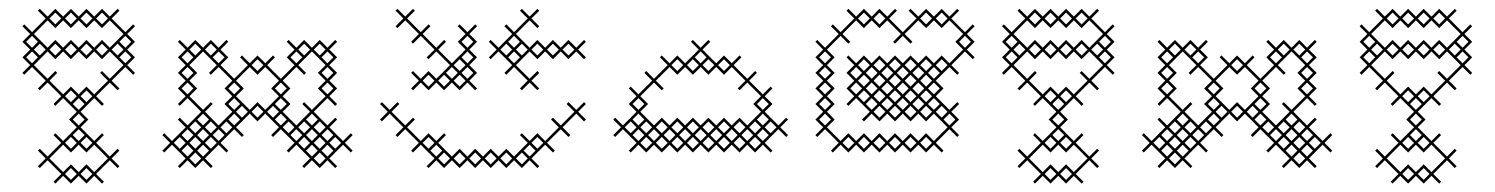

<svg xmlns="http://www.w3.org/2000/svg" viewBox="-20 -346 3433 441"><path d="M142.9 75.7 160.7 57.9 178.6 75.7 196.4 57.9 214.3 75.7 218.6 71.4 200.7 53.6 232.1 22.1 250 40 254.3 35.7 236.4 17.9 254.3 0 250 -4.3 232.1 13.6 200.7 -17.9 218.6 -35.7 214.3 -40 196.4 -22.1 165 -53.6 182.9 -71.4 165 -89.3 196.4 -120.7 214.3 -102.9 218.6 -107.1 200.7 -125 232.1 -156.4 250 -138.6 254.3 -142.9 236.4 -160.7 267.9 -192.1 285.7 -174.3 290 -178.6 272.1 -196.4 290 -214.3 272.1 -232.1 290 -250 272.1 -267.9 290 -285.7 285.7 -290 267.9 -272.1 236.4 -303.6 254.3 -321.4 250 -325.7 232.1 -307.9 214.3 -325.7 196.4 -307.9 178.6 -325.7 160.7 -307.9 142.9 -325.7 125 -307.9 107.1 -325.7 89.3 -307.9 71.4 -325.7 67.1 -321.4 85 -303.6 53.6 -272.1 35.7 -290 31.4 -285.7 49.3 -267.9 31.4 -250 49.3 -232.1 31.4 -214.3 49.3 -196.4 31.4 -178.6 35.7 -174.3 53.6 -192.1 85 -160.7 67.1 -142.9 71.4 -138.6 89.3 -156.4 120.7 -125 102.9 -107.1 107.1 -102.9 125 -120.7 156.4 -89.3 138.6 -71.4 156.4 -53.6 125 -22.1 107.1 -40 102.9 -35.7 120.7 -17.9 89.3 13.6 71.4 -4.3 67.1 0 85 17.9 67.1 35.7 71.4 40 89.3 22.1 120.7 53.6 102.9 71.4 107.1 75.7 125 57.9ZM125 49.3 93.6 17.9 125 -13.6 142.9 4.3 160.7 -13.6 178.6 4.3 196.4 -13.6 227.9 17.9 196.4 49.3 178.6 31.4 160.7 49.3 142.9 31.4ZM142.9 -31.4 156.4 -17.9 142.9 -4.3 129.3 -17.9ZM147.1 -107.1 160.7 -120.7 174.3 -107.1 160.7 -93.6ZM125 -129.3 93.6 -160.7 111.4 -178.6 107.1 -182.9 89.3 -165 57.9 -196.4 89.3 -227.9 107.1 -210 125 -227.9 142.9 -210 160.7 -227.9 178.6 -210 196.4 -227.9 214.3 -210 232.1 -227.9 263.6 -196.4 232.1 -165 214.3 -182.9 210 -178.6 227.9 -160.7 196.4 -129.3 178.6 -147.1 160.7 -129.3 142.9 -147.1ZM89.3 -236.4 57.9 -267.9 89.3 -299.3 107.1 -281.4 125 -299.3 142.9 -281.4 160.7 -299.3 178.6 -281.4 196.4 -299.3 214.3 -281.4 232.1 -299.3 263.6 -267.9 232.1 -236.4 214.3 -254.3 196.4 -236.4 178.6 -254.3 160.7 -236.4 142.9 -254.3 125 -236.4 107.1 -254.3ZM250 -245.7 263.6 -232.1 250 -218.6 236.4 -232.1ZM254.3 -214.3 267.9 -227.9 281.4 -214.3 267.9 -200.7ZM40 -214.3 53.6 -227.9 67.1 -214.3 53.6 -200.7ZM40 -250 53.6 -263.6 67.1 -250 53.6 -236.4ZM57.9 -232.1 71.4 -245.7 85 -232.1 71.4 -218.6ZM93.6 -232.1 107.1 -245.7 120.7 -232.1 107.1 -218.6ZM93.6 -303.6 107.1 -317.1 120.7 -303.6 107.1 -290ZM129.3 53.6 142.9 40 156.4 53.6 142.9 67.1ZM129.3 -125 142.9 -138.6 156.4 -125 142.9 -111.4ZM129.3 -232.1 142.9 -245.7 156.4 -232.1 142.9 -218.6ZM129.3 -303.6 142.9 -317.1 156.4 -303.6 142.9 -290ZM147.1 -35.7 160.7 -49.3 174.3 -35.7 160.7 -22.1ZM147.1 -71.4 160.7 -85 174.3 -71.4 160.7 -57.9ZM165 53.6 178.6 40 192.1 53.6 178.6 67.1ZM165 -17.9 178.6 -31.4 192.1 -17.9 178.6 -4.3ZM165 -125 178.6 -138.6 192.1 -125 178.6 -111.4ZM165 -232.1 178.6 -245.7 192.1 -232.1 178.6 -218.6ZM165 -303.6 178.6 -317.1 192.1 -303.6 178.6 -290ZM200.7 -232.1 214.3 -245.7 227.9 -232.1 214.3 -218.6ZM200.7 -303.6 214.3 -317.1 227.9 -303.6 214.3 -290ZM254.3 -250 267.9 -263.6 281.4 -250 267.9 -236.4Z M571.4 -174.3 589.3 -192.1 620.7 -160.7 602.9 -142.9 620.7 -125 589.3 -93.6 571.4 -111.4 553.6 -93.6 522.1 -125 540 -142.9 522.1 -160.7 553.6 -192.1ZM625 -165 593.6 -196.4 611.4 -214.3 607.1 -218.6 589.3 -200.7 571.4 -218.6 553.6 -200.7 535.7 -218.6 531.4 -214.3 549.3 -196.4 517.9 -165 486.4 -196.4 504.3 -214.3 486.4 -232.1 504.3 -250 500 -254.3 482.1 -236.4 464.3 -254.3 446.4 -236.4 428.6 -254.3 410.7 -236.4 392.9 -254.3 388.6 -250 406.4 -232.1 388.6 -214.3 406.4 -196.4 388.6 -178.6 406.4 -160.7 388.6 -142.9 406.4 -125 388.6 -107.1 392.9 -102.9 410.7 -120.7 442.1 -89.3 410.7 -57.9 392.9 -75.7 388.6 -71.4 406.4 -53.6 375 -22.1 357.1 -40 352.9 -35.7 370.7 -17.9 352.9 0 357.1 4.3 375 -13.6 406.4 17.9 388.6 35.7 392.9 40 410.7 22.1 428.6 40 446.4 22.1 464.3 40 468.6 35.7 450.7 17.9 482.1 -13.6 500 4.3 504.3 0 486.4 -17.9 517.9 -49.3 535.7 -31.4 540 -35.7 522.1 -53.6 553.6 -85 571.4 -67.1 589.3 -85 620.7 -53.6 602.9 -35.7 607.1 -31.4 625 -49.3 656.4 -17.9 638.6 0 642.9 4.3 660.7 -13.6 692.1 17.9 674.3 35.7 678.6 40 696.4 22.1 714.3 40 732.1 22.1 750 40 754.3 35.7 736.4 17.9 767.9 -13.6 785.7 4.3 790 0 772.1 -17.9 790 -35.7 785.7 -40 767.9 -22.1 736.4 -53.6 754.3 -71.4 750 -75.7 732.1 -57.9 700.7 -89.3 732.1 -120.7 750 -102.9 754.3 -107.1 736.4 -125 754.3 -142.9 736.4 -160.7 754.3 -178.6 736.4 -196.4 754.3 -214.3 736.4 -232.1 754.3 -250 750 -254.3 732.1 -236.4 714.3 -254.3 696.4 -236.4 678.6 -254.3 660.7 -236.4 642.9 -254.3 638.6 -250 656.4 -232.1 638.6 -214.3 656.4 -196.4ZM495.7 -142.9 513.6 -125 495.7 -107.1 513.6 -89.3 482.1 -57.9 450.7 -89.3 468.6 -107.1 464.3 -111.4 446.4 -93.6 415 -125 432.9 -142.9 415 -160.7 432.9 -178.6 415 -196.4 446.4 -227.9 477.9 -196.4 460 -178.6 464.3 -174.3 482.1 -192.1 513.6 -160.7ZM647.1 -142.9 629.3 -160.7 660.7 -192.1 678.6 -174.3 682.9 -178.6 665 -196.4 696.4 -227.9 727.9 -196.4 710 -178.6 727.9 -160.7 710 -142.9 727.9 -125 696.4 -93.6 678.6 -111.4 674.3 -107.1 692.1 -89.3 660.7 -57.9 629.3 -89.3 647.1 -107.1 629.3 -125ZM718.6 -214.3 732.1 -227.9 745.7 -214.3 732.1 -200.7ZM678.6 -67.1 692.1 -53.6 678.6 -40 665 -53.6ZM714.3 -31.4 727.9 -17.9 714.3 -4.3 700.7 -17.9ZM682.9 0 696.4 -13.6 710 0 696.4 13.6ZM647.1 -35.7 660.7 -49.3 674.3 -35.7 660.7 -22.1ZM468.6 -214.3 482.1 -227.9 495.7 -214.3 482.1 -200.7ZM428.6 -67.1 442.1 -53.6 428.6 -40 415 -53.6ZM397.1 0 410.7 -13.6 424.3 0 410.7 13.6ZM432.9 -35.7 446.4 -49.3 460 -35.7 446.4 -22.1ZM392.9 -31.4 406.4 -17.9 392.9 -4.3 379.3 -17.9ZM611.4 -71.4 625 -85 638.6 -71.4 625 -57.9ZM607.1 -102.9 620.7 -89.3 607.1 -75.7 593.6 -89.3ZM468.6 -35.7 482.1 -49.3 495.7 -35.7 482.1 -22.1ZM428.6 -31.4 442.1 -17.9 428.6 -4.3 415 -17.9ZM432.9 0 446.4 -13.6 460 0 446.4 13.6ZM428.6 4.3 442.1 17.9 428.6 31.4 415 17.9ZM464.3 -31.4 477.9 -17.9 464.3 -4.3 450.7 -17.9ZM500 -67.1 513.6 -53.6 500 -40 486.4 -53.6ZM682.9 -35.7 696.4 -49.3 710 -35.7 696.4 -22.1ZM718.6 -35.7 732.1 -49.3 745.7 -35.7 732.1 -22.1ZM678.6 -31.4 692.1 -17.9 678.6 -4.3 665 -17.9ZM718.6 0 732.1 -13.6 745.7 0 732.1 13.6ZM714.3 4.3 727.9 17.9 714.3 31.4 700.7 17.9ZM397.1 -35.7 410.7 -49.3 424.3 -35.7 410.7 -22.1ZM397.1 -142.9 410.7 -156.4 424.3 -142.9 410.7 -129.3ZM397.1 -178.6 410.7 -192.1 424.3 -178.6 410.7 -165ZM397.1 -214.3 410.7 -227.9 424.3 -214.3 410.7 -200.7ZM415 -232.1 428.6 -245.7 442.1 -232.1 428.6 -218.6ZM432.9 -71.4 446.4 -85 460 -71.4 446.4 -57.9ZM450.7 -53.6 464.3 -67.1 477.9 -53.6 464.3 -40ZM450.7 -232.1 464.3 -245.7 477.9 -232.1 464.3 -218.6ZM504.3 -71.4 517.9 -85 531.4 -71.4 517.9 -57.9ZM504.3 -107.1 517.9 -120.7 531.4 -107.1 517.9 -93.6ZM504.3 -142.9 517.9 -156.4 531.4 -142.9 517.9 -129.3ZM522.1 -89.3 535.7 -102.9 549.3 -89.3 535.7 -75.7ZM557.9 -89.3 571.4 -102.9 585 -89.3 571.4 -75.7ZM557.9 -196.4 571.4 -210 585 -196.4 571.4 -182.9ZM611.4 -107.1 625 -120.7 638.6 -107.1 625 -93.6ZM611.4 -142.9 625 -156.4 638.6 -142.9 625 -129.3ZM629.3 -53.6 642.9 -67.1 656.4 -53.6 642.9 -40ZM647.1 -214.3 660.7 -227.9 674.3 -214.3 660.7 -200.7ZM665 -232.1 678.6 -245.7 692.1 -232.1 678.6 -218.6ZM682.9 -71.4 696.4 -85 710 -71.4 696.4 -57.9ZM700.7 -53.6 714.3 -67.1 727.9 -53.6 714.3 -40ZM700.7 -232.1 714.3 -245.7 727.9 -232.1 714.3 -218.6ZM718.6 -142.9 732.1 -156.4 745.7 -142.9 732.1 -129.3ZM718.6 -178.6 732.1 -192.1 745.7 -178.6 732.1 -165ZM736.4 -17.9 750 -31.4 763.6 -17.9 750 -4.3Z M946.4 -272.1 915 -303.6 932.9 -321.4 928.6 -325.7 910.7 -307.9 892.9 -325.7 888.6 -321.4 906.4 -303.6 888.6 -285.7 892.9 -281.4 910.7 -299.3 942.1 -267.9 924.3 -250 928.6 -245.7 946.4 -263.6 977.9 -232.1 960 -214.3 964.3 -210 982.1 -227.9 1013.6 -196.4 982.1 -165 964.3 -182.9 946.4 -165 928.6 -182.9 924.3 -178.6 942.1 -160.7 924.3 -142.9 928.6 -138.6 946.4 -156.4 964.3 -138.6 982.1 -156.4 1000 -138.6 1017.9 -156.4 1035.7 -138.6 1053.6 -156.4 1071.4 -138.6 1075.7 -142.9 1057.9 -160.7 1075.7 -178.6 1057.9 -196.4 1075.7 -214.3 1057.9 -232.1 1075.7 -250 1057.9 -267.9 1075.7 -285.7 1071.4 -290 1053.6 -272.1 1035.7 -290 1031.4 -285.7 1049.3 -267.9 1031.4 -250 1049.3 -232.1 1017.9 -200.7 986.4 -232.1 1004.3 -250 1000 -254.3 982.1 -236.4 950.7 -267.9 968.6 -285.7 964.3 -290ZM1040 -178.6 1053.6 -192.1 1067.1 -178.6 1053.6 -165ZM1000 -174.3 1013.6 -160.7 1000 -147.1 986.4 -160.7ZM1035.7 -174.3 1049.3 -160.7 1035.7 -147.1 1022.1 -160.7ZM1035.7 -210 1049.3 -196.4 1035.7 -182.9 1022.1 -196.4ZM1147.1 -214.3 1160.7 -227.9 1174.3 -214.3 1160.7 -200.7ZM1107.1 -210 1125 -227.9 1156.4 -196.4 1138.6 -178.6 1142.9 -174.3 1160.7 -192.1 1192.1 -160.7 1174.3 -142.9 1178.6 -138.6 1196.4 -156.4 1214.3 -138.6 1218.6 -142.9 1200.7 -160.7 1218.6 -178.6 1214.3 -182.9 1196.4 -165 1165 -196.4 1196.4 -227.9 1214.3 -210 1232.1 -227.9 1250 -210 1267.9 -227.9 1285.7 -210 1303.6 -227.9 1321.4 -210 1325.7 -214.3 1307.9 -232.1 1325.7 -250 1321.4 -254.3 1303.6 -236.4 1285.7 -254.3 1267.9 -236.4 1250 -254.3 1232.1 -236.4 1214.3 -254.3 1196.4 -236.4 1165 -267.9 1196.4 -299.3 1214.3 -281.4 1218.6 -285.7 1200.7 -303.6 1218.6 -321.4 1214.3 -325.7 1196.4 -307.9 1178.6 -325.7 1174.3 -321.4 1192.1 -303.6 1160.7 -272.1 1142.9 -290 1138.6 -285.7 1156.4 -267.9 1125 -236.4 1107.1 -254.3 1102.9 -250 1120.7 -232.1 1102.9 -214.3ZM1142.9 -245.7 1156.4 -232.1 1142.9 -218.6 1129.3 -232.1ZM910.7 -57.9 879.3 -89.3 897.1 -107.1 892.9 -111.4 875 -93.6 857.1 -111.4 852.9 -107.1 870.7 -89.3 852.9 -71.4 857.1 -67.1 875 -85 906.4 -53.6 888.6 -35.7 892.9 -31.4 910.7 -49.3 942.1 -17.9 924.3 0 928.6 4.3 946.4 -13.6 977.9 17.9 960 35.7 964.3 40 982.1 22.1 1000 40 1017.9 22.1 1035.7 40 1053.6 22.1 1071.4 40 1089.3 22.1 1107.1 40 1125 22.1 1142.9 40 1160.7 22.1 1178.6 40 1196.4 22.1 1214.3 40 1218.6 35.7 1200.7 17.9 1232.1 -13.6 1250 4.3 1254.3 0 1236.4 -17.9 1267.9 -49.3 1285.7 -31.4 1290 -35.7 1272.1 -53.6 1303.6 -85 1321.4 -67.1 1325.7 -71.4 1307.9 -89.3 1325.7 -107.1 1321.4 -111.4 1303.6 -93.6 1285.7 -111.4 1281.4 -107.1 1299.3 -89.3 1267.9 -57.9 1250 -75.7 1245.7 -71.4 1263.6 -53.6 1232.1 -22.1 1214.3 -40 1196.4 -22.1 1178.6 -40 1174.3 -35.7 1192.1 -17.9 1160.7 13.6 1142.9 -4.3 1125 13.6 1107.1 -4.3 1089.3 13.6 1071.4 -4.3 1053.6 13.6 1035.7 -4.3 1017.9 13.6 986.4 -17.9 1004.3 -35.7 1000 -40 982.1 -22.1 964.3 -40 946.4 -22.1 915 -53.6 932.9 -71.4 928.6 -75.7ZM968.6 0 982.1 -13.6 995.7 0 982.1 13.6ZM1178.6 4.3 1192.1 17.9 1178.6 31.4 1165 17.9ZM950.7 -17.9 964.3 -31.4 977.9 -17.9 964.3 -4.3ZM950.7 -160.7 964.3 -174.3 977.9 -160.7 964.3 -147.1ZM986.4 17.9 1000 4.3 1013.6 17.9 1000 31.4ZM1004.3 -178.6 1017.9 -192.1 1031.4 -178.6 1017.9 -165ZM1022.1 17.9 1035.7 4.3 1049.3 17.9 1035.7 31.4ZM1040 -214.3 1053.6 -227.9 1067.1 -214.3 1053.6 -200.7ZM1040 -250 1053.6 -263.6 1067.1 -250 1053.6 -236.4ZM1057.9 17.9 1071.4 4.3 1085 17.9 1071.4 31.4ZM1093.6 17.9 1107.1 4.3 1120.7 17.9 1107.1 31.4ZM1129.3 17.9 1142.9 4.3 1156.4 17.9 1142.9 31.4ZM1147.1 -250 1160.7 -263.6 1174.3 -250 1160.7 -236.4ZM1165 -232.1 1178.6 -245.7 1192.1 -232.1 1178.6 -218.6ZM1182.9 0 1196.4 -13.6 1210 0 1196.4 13.6ZM1200.7 -17.9 1214.3 -31.4 1227.9 -17.9 1214.3 -4.3ZM1200.7 -232.1 1214.3 -245.7 1227.9 -232.1 1214.3 -218.6ZM1236.4 -232.1 1250 -245.7 1263.6 -232.1 1250 -218.6ZM1272.1 -232.1 1285.7 -245.7 1299.3 -232.1 1285.7 -218.6Z M1500 4.3 1517.9 -13.6 1535.7 4.3 1553.6 -13.6 1571.4 4.3 1589.3 -13.6 1607.1 4.3 1625 -13.6 1642.9 4.3 1660.7 -13.6 1678.6 4.3 1696.4 -13.6 1714.3 4.3 1732.1 -13.6 1750 4.3 1754.3 0 1736.4 -17.9 1767.9 -49.3 1785.7 -31.4 1790 -35.7 1772.1 -53.6 1790 -71.4 1785.7 -75.7 1767.9 -57.9 1736.4 -89.3 1754.3 -107.1 1736.4 -125 1754.3 -142.9 1750 -147.1 1732.1 -129.3 1700.7 -160.7 1718.6 -178.6 1714.3 -182.9 1696.4 -165 1665 -196.4 1682.9 -214.3 1678.6 -218.6 1660.7 -200.7 1642.9 -218.6 1625 -200.7 1593.6 -232.1 1611.4 -250 1607.1 -254.3 1589.3 -236.4 1571.4 -254.3 1567.1 -250 1585 -232.1 1553.6 -200.7 1535.7 -218.6 1517.9 -200.7 1500 -218.6 1495.7 -214.3 1513.6 -196.4 1482.1 -165 1464.3 -182.9 1460 -178.6 1477.9 -160.7 1446.4 -129.3 1428.6 -147.1 1424.3 -142.9 1442.1 -125 1424.3 -107.1 1442.1 -89.3 1410.7 -57.9 1392.9 -75.7 1388.6 -71.4 1406.4 -53.6 1388.6 -35.7 1392.9 -31.4 1410.7 -49.3 1442.1 -17.9 1424.3 0 1428.6 4.3 1446.4 -13.6 1464.3 4.3 1482.1 -13.6ZM1432.9 -35.7 1446.4 -49.3 1460 -35.7 1446.4 -22.1ZM1468.6 -35.7 1482.1 -49.3 1495.7 -35.7 1482.1 -22.1ZM1504.3 -35.7 1517.9 -49.3 1531.4 -35.7 1517.9 -22.1ZM1464.3 -31.4 1477.9 -17.9 1464.3 -4.3 1450.7 -17.9ZM1540 -35.7 1553.6 -49.3 1567.1 -35.7 1553.6 -22.1ZM1500 -31.4 1513.6 -17.9 1500 -4.3 1486.4 -17.9ZM1575.7 -35.7 1589.3 -49.3 1602.9 -35.7 1589.3 -22.1ZM1535.7 -31.4 1549.3 -17.9 1535.7 -4.3 1522.1 -17.9ZM1611.4 -35.7 1625 -49.3 1638.6 -35.7 1625 -22.1ZM1571.4 -31.4 1585 -17.9 1571.4 -4.3 1557.9 -17.9ZM1647.1 -35.7 1660.7 -49.3 1674.3 -35.7 1660.7 -22.1ZM1607.1 -31.4 1620.7 -17.9 1607.1 -4.3 1593.6 -17.9ZM1682.9 -35.7 1696.4 -49.3 1710 -35.7 1696.4 -22.1ZM1642.9 -31.4 1656.4 -17.9 1642.9 -4.3 1629.3 -17.9ZM1718.6 -35.7 1732.1 -49.3 1745.7 -35.7 1732.1 -22.1ZM1678.6 -31.4 1692.1 -17.9 1678.6 -4.3 1665 -17.9ZM1714.3 -31.4 1727.9 -17.9 1714.3 -4.3 1700.7 -17.9ZM1482.1 -57.9 1450.7 -89.3 1468.6 -107.1 1450.7 -125 1482.1 -156.4 1500 -138.6 1504.3 -142.9 1486.4 -160.7 1517.9 -192.1 1535.7 -174.3 1553.6 -192.1 1571.4 -174.3 1589.3 -192.1 1607.1 -174.3 1625 -192.1 1642.9 -174.3 1660.7 -192.1 1692.1 -160.7 1674.3 -142.9 1678.6 -138.6 1696.4 -156.4 1727.9 -125 1710 -107.1 1727.9 -89.3 1696.4 -57.9 1678.6 -75.7 1660.7 -57.9 1642.9 -75.7 1625 -57.9 1607.1 -75.7 1589.3 -57.9 1571.4 -75.7 1553.6 -57.9 1535.7 -75.7 1517.9 -57.9 1500 -75.7ZM1428.6 -67.1 1442.1 -53.6 1428.6 -40 1415 -53.6ZM1714.3 -67.1 1727.9 -53.6 1714.3 -40 1700.7 -53.6ZM1571.4 -210 1585 -196.4 1571.4 -182.9 1557.9 -196.4ZM1432.9 -71.4 1446.4 -85 1460 -71.4 1446.4 -57.9ZM1432.9 -107.1 1446.4 -120.7 1460 -107.1 1446.4 -93.6ZM1450.7 -53.6 1464.3 -67.1 1477.9 -53.6 1464.3 -40ZM1486.4 -53.6 1500 -67.1 1513.6 -53.6 1500 -40ZM1522.1 -53.6 1535.7 -67.1 1549.3 -53.6 1535.7 -40ZM1522.1 -196.4 1535.7 -210 1549.3 -196.4 1535.7 -182.9ZM1557.9 -53.6 1571.4 -67.1 1585 -53.6 1571.4 -40ZM1575.7 -214.3 1589.3 -227.9 1602.9 -214.3 1589.3 -200.7ZM1593.6 -53.6 1607.1 -67.1 1620.7 -53.6 1607.1 -40ZM1593.6 -196.4 1607.1 -210 1620.7 -196.4 1607.1 -182.9ZM1629.3 -53.6 1642.9 -67.1 1656.4 -53.6 1642.9 -40ZM1629.3 -196.4 1642.9 -210 1656.4 -196.4 1642.9 -182.9ZM1665 -53.6 1678.6 -67.1 1692.1 -53.6 1678.6 -40ZM1718.6 -71.4 1732.1 -85 1745.7 -71.4 1732.1 -57.9ZM1718.6 -107.1 1732.1 -120.7 1745.7 -107.1 1732.1 -93.6ZM1736.4 -53.6 1750 -67.1 1763.6 -53.6 1750 -40Z M1964.3 4.3 1982.1 -13.6 2000 4.3 2017.9 -13.6 2035.7 4.3 2053.6 -13.6 2071.4 4.3 2089.3 -13.6 2107.1 4.3 2125 -13.6 2142.9 4.3 2147.1 0 2129.3 -17.9 2160.7 -49.3 2178.6 -31.4 2182.9 -35.7 2165 -53.6 2182.9 -71.4 2165 -89.3 2182.9 -107.1 2178.6 -111.4 2160.7 -93.6 2129.3 -125 2147.1 -142.9 2129.3 -160.7 2160.7 -192.1 2178.6 -174.3 2182.9 -178.6 2165 -196.4 2196.4 -227.9 2214.3 -210 2218.6 -214.3 2200.7 -232.1 2218.6 -250 2200.7 -267.9 2218.6 -285.7 2214.3 -290 2196.4 -272.1 2165 -303.6 2182.9 -321.4 2178.6 -325.7 2160.7 -307.9 2142.9 -325.7 2125 -307.9 2107.1 -325.7 2089.3 -307.9 2071.4 -325.7 2067.1 -321.4 2085 -303.6 2053.6 -272.1 2022.1 -303.6 2040 -321.4 2035.7 -325.7 2017.9 -307.9 2000 -325.7 1982.1 -307.9 1964.3 -325.7 1946.4 -307.9 1928.6 -325.7 1924.3 -321.4 1942.1 -303.6 1910.7 -272.1 1892.9 -290 1888.6 -285.7 1906.4 -267.9 1875 -236.4 1857.1 -254.3 1852.9 -250 1870.7 -232.1 1852.9 -214.3 1870.7 -196.4 1852.9 -178.6 1870.7 -160.7 1852.9 -142.9 1870.7 -125 1852.9 -107.1 1870.7 -89.3 1852.9 -71.4 1870.7 -53.6 1852.9 -35.7 1857.1 -31.4 1875 -49.3 1906.4 -17.9 1888.6 0 1892.9 4.3 1910.7 -13.6 1928.6 4.3 1946.4 -13.6ZM2125 -85 2156.4 -53.6 2125 -22.1 2107.1 -40 2089.3 -22.1 2071.4 -40 2053.6 -22.1 2035.7 -40 2017.9 -22.1 2000 -40 1982.1 -22.1 1964.3 -40 1946.4 -22.1 1928.6 -40 1910.7 -22.1 1879.3 -53.6 1897.1 -71.4 1879.3 -89.3 1897.1 -107.1 1879.3 -125 1897.1 -142.9 1879.3 -160.7 1897.1 -178.6 1879.3 -196.4 1897.1 -214.3 1879.3 -232.1 1910.7 -263.6 1928.6 -245.7 1932.9 -250 1915 -267.9 1946.4 -299.3 1964.3 -281.4 1982.1 -299.3 2000 -281.4 2017.9 -299.3 2049.3 -267.9 2031.4 -250 2035.7 -245.7 2053.6 -263.6 2071.4 -245.7 2075.7 -250 2057.9 -267.9 2089.3 -299.3 2107.1 -281.4 2125 -299.3 2142.9 -281.4 2160.7 -299.3 2192.1 -267.9 2174.3 -250 2192.1 -232.1 2160.7 -200.7 2142.9 -218.6 2125 -200.7 2107.1 -218.6 2089.3 -200.7 2071.4 -218.6 2053.6 -200.7 2035.7 -218.6 2017.9 -200.7 2000 -218.6 1982.1 -200.7 1964.3 -218.6 1946.4 -200.7 1928.6 -218.6 1924.3 -214.3 1942.1 -196.4 1924.3 -178.6 1942.1 -160.7 1924.3 -142.9 1942.1 -125 1924.3 -107.1 1928.6 -102.9 1946.4 -120.7 1977.9 -89.3 1960 -71.4 1964.3 -67.1 1982.1 -85 2000 -67.1 2017.9 -85 2035.7 -67.1 2053.6 -85 2071.4 -67.1 2089.3 -85 2107.1 -67.1ZM2147.1 -71.4 2160.7 -85 2174.3 -71.4 2160.7 -57.9ZM1968.6 -107.1 1982.1 -120.7 1995.7 -107.1 1982.1 -93.6ZM1968.6 -142.9 1982.1 -156.4 1995.7 -142.9 1982.1 -129.3ZM1968.6 -178.6 1982.1 -192.1 1995.7 -178.6 1982.1 -165ZM2004.3 -178.6 2017.9 -192.1 2031.4 -178.6 2017.9 -165ZM1964.3 -174.3 1977.9 -160.7 1964.3 -147.1 1950.7 -160.7ZM2040 -178.6 2053.6 -192.1 2067.1 -178.6 2053.6 -165ZM2000 -174.3 2013.6 -160.7 2000 -147.1 1986.4 -160.7ZM2075.7 -178.6 2089.3 -192.1 2102.9 -178.6 2089.3 -165ZM2035.7 -174.3 2049.3 -160.7 2035.7 -147.1 2022.1 -160.7ZM2111.4 -178.6 2125 -192.1 2138.6 -178.6 2125 -165ZM2071.4 -174.3 2085 -160.7 2071.4 -147.1 2057.9 -160.7ZM2107.1 -174.3 2120.7 -160.7 2107.1 -147.1 2093.6 -160.7ZM2107.1 -138.6 2120.7 -125 2107.1 -111.4 2093.6 -125ZM2107.1 -102.9 2120.7 -89.3 2107.1 -75.7 2093.6 -89.3ZM2111.4 -107.1 2125 -120.7 2138.6 -107.1 2125 -93.6ZM2071.4 -102.9 2085 -89.3 2071.4 -75.7 2057.9 -89.3ZM2075.7 -107.1 2089.3 -120.7 2102.9 -107.1 2089.3 -93.6ZM2035.7 -102.9 2049.3 -89.3 2035.7 -75.7 2022.1 -89.3ZM2040 -107.1 2053.6 -120.7 2067.1 -107.1 2053.6 -93.6ZM2000 -102.9 2013.6 -89.3 2000 -75.7 1986.4 -89.3ZM2004.3 -107.1 2017.9 -120.7 2031.4 -107.1 2017.9 -93.6ZM2004.3 -142.9 2017.9 -156.4 2031.4 -142.9 2017.9 -129.3ZM1964.3 -138.6 1977.9 -125 1964.3 -111.4 1950.7 -125ZM2040 -142.9 2053.6 -156.4 2067.1 -142.9 2053.6 -129.3ZM2000 -138.6 2013.6 -125 2000 -111.4 1986.4 -125ZM2075.7 -142.9 2089.3 -156.4 2102.9 -142.9 2089.3 -129.3ZM2035.7 -138.6 2049.3 -125 2035.7 -111.4 2022.1 -125ZM2111.4 -142.9 2125 -156.4 2138.6 -142.9 2125 -129.3ZM2071.4 -138.6 2085 -125 2071.4 -111.4 2057.9 -125ZM1861.4 -71.4 1875 -85 1888.6 -71.4 1875 -57.9ZM1861.4 -107.1 1875 -120.7 1888.6 -107.1 1875 -93.6ZM1861.4 -142.9 1875 -156.4 1888.6 -142.9 1875 -129.3ZM1861.4 -178.6 1875 -192.1 1888.6 -178.6 1875 -165ZM1861.4 -214.3 1875 -227.9 1888.6 -214.3 1875 -200.7ZM1915 -17.9 1928.6 -31.4 1942.1 -17.9 1928.6 -4.3ZM1932.9 -142.9 1946.4 -156.4 1960 -142.9 1946.4 -129.3ZM1932.9 -178.6 1946.4 -192.1 1960 -178.6 1946.4 -165ZM1950.7 -17.9 1964.3 -31.4 1977.9 -17.9 1964.3 -4.3ZM1950.7 -196.4 1964.3 -210 1977.9 -196.4 1964.3 -182.9ZM1950.7 -303.6 1964.3 -317.1 1977.9 -303.6 1964.3 -290ZM1986.4 -17.9 2000 -31.4 2013.6 -17.9 2000 -4.3ZM1986.4 -196.4 2000 -210 2013.6 -196.4 2000 -182.9ZM1986.4 -303.6 2000 -317.1 2013.6 -303.6 2000 -290ZM2022.1 -17.9 2035.7 -31.4 2049.3 -17.9 2035.7 -4.3ZM2022.1 -196.4 2035.7 -210 2049.3 -196.4 2035.7 -182.9ZM2057.9 -17.9 2071.4 -31.4 2085 -17.9 2071.4 -4.3ZM2057.9 -196.4 2071.4 -210 2085 -196.4 2071.4 -182.9ZM2093.6 -17.9 2107.1 -31.4 2120.7 -17.9 2107.1 -4.3ZM2093.6 -196.4 2107.1 -210 2120.7 -196.4 2107.1 -182.9ZM2093.6 -303.6 2107.1 -317.1 2120.7 -303.6 2107.1 -290ZM2129.3 -89.3 2142.9 -102.9 2156.4 -89.3 2142.9 -75.7ZM2129.3 -196.4 2142.9 -210 2156.4 -196.4 2142.9 -182.9ZM2129.3 -303.6 2142.9 -317.1 2156.4 -303.6 2142.9 -290ZM2182.9 -250 2196.4 -263.6 2210 -250 2196.4 -236.4Z M2392.9 75.7 2410.7 57.9 2428.6 75.7 2446.4 57.9 2464.3 75.7 2468.6 71.4 2450.7 53.6 2482.1 22.1 2500 40 2504.3 35.7 2486.4 17.9 2504.3 0 2500 -4.3 2482.1 13.6 2450.7 -17.9 2468.6 -35.7 2464.3 -40 2446.4 -22.1 2415 -53.6 2432.9 -71.4 2415 -89.3 2446.4 -120.7 2464.3 -102.9 2468.6 -107.1 2450.7 -125 2482.1 -156.4 2500 -138.6 2504.3 -142.9 2486.4 -160.7 2517.9 -192.1 2535.7 -174.3 2540 -178.6 2522.1 -196.4 2540 -214.3 2522.1 -232.1 2540 -250 2522.1 -267.9 2540 -285.7 2535.7 -290 2517.9 -272.1 2486.4 -303.6 2504.3 -321.4 2500 -325.7 2482.1 -307.9 2464.3 -325.7 2446.4 -307.9 2428.6 -325.7 2410.7 -307.9 2392.9 -325.7 2375 -307.9 2357.1 -325.7 2339.3 -307.9 2321.4 -325.7 2317.1 -321.4 2335 -303.6 2303.6 -272.1 2285.7 -290 2281.4 -285.7 2299.3 -267.9 2281.4 -250 2299.3 -232.1 2281.4 -214.3 2299.3 -196.4 2281.4 -178.6 2285.7 -174.3 2303.6 -192.1 2335 -160.7 2317.1 -142.9 2321.4 -138.6 2339.3 -156.4 2370.7 -125 2352.9 -107.1 2357.1 -102.9 2375 -120.7 2406.4 -89.3 2388.6 -71.4 2406.4 -53.6 2375 -22.1 2357.1 -40 2352.9 -35.7 2370.7 -17.9 2339.3 13.6 2321.4 -4.3 2317.1 0 2335 17.9 2317.1 35.7 2321.4 40 2339.3 22.1 2370.7 53.6 2352.9 71.4 2357.1 75.7 2375 57.9ZM2375 49.3 2343.6 17.9 2375 -13.6 2392.9 4.3 2410.7 -13.6 2428.6 4.3 2446.4 -13.6 2477.9 17.9 2446.4 49.3 2428.6 31.4 2410.7 49.3 2392.9 31.4ZM2392.9 -31.4 2406.4 -17.9 2392.9 -4.3 2379.3 -17.9ZM2397.1 -107.1 2410.7 -120.7 2424.3 -107.1 2410.7 -93.6ZM2375 -129.3 2343.6 -160.7 2361.4 -178.6 2357.1 -182.9 2339.3 -165 2307.9 -196.4 2339.3 -227.9 2357.1 -210 2375 -227.9 2392.9 -210 2410.7 -227.9 2428.6 -210 2446.4 -227.9 2464.3 -210 2482.1 -227.9 2513.6 -196.4 2482.1 -165 2464.3 -182.9 2460 -178.6 2477.9 -160.7 2446.4 -129.3 2428.6 -147.1 2410.7 -129.3 2392.9 -147.1ZM2339.3 -236.4 2307.9 -267.9 2339.3 -299.3 2357.1 -281.4 2375 -299.3 2392.9 -281.4 2410.7 -299.3 2428.6 -281.4 2446.4 -299.3 2464.3 -281.4 2482.1 -299.3 2513.6 -267.9 2482.1 -236.4 2464.3 -254.3 2446.4 -236.4 2428.6 -254.3 2410.7 -236.4 2392.9 -254.3 2375 -236.4 2357.1 -254.3ZM2500 -245.7 2513.6 -232.1 2500 -218.6 2486.4 -232.1ZM2504.3 -214.3 2517.9 -227.9 2531.4 -214.3 2517.9 -200.7ZM2290 -214.3 2303.6 -227.9 2317.1 -214.3 2303.6 -200.7ZM2290 -250 2303.6 -263.6 2317.1 -250 2303.6 -236.4ZM2307.9 -232.1 2321.4 -245.7 2335 -232.1 2321.4 -218.6ZM2343.6 -232.1 2357.1 -245.7 2370.7 -232.1 2357.1 -218.6ZM2343.6 -303.6 2357.1 -317.1 2370.7 -303.6 2357.1 -290ZM2379.3 53.6 2392.9 40 2406.4 53.6 2392.9 67.1ZM2379.3 -125 2392.9 -138.6 2406.4 -125 2392.9 -111.4ZM2379.3 -232.1 2392.9 -245.7 2406.4 -232.1 2392.9 -218.6ZM2379.3 -303.6 2392.9 -317.1 2406.4 -303.6 2392.9 -290ZM2397.1 -35.7 2410.7 -49.3 2424.3 -35.7 2410.7 -22.1ZM2397.1 -71.4 2410.7 -85 2424.3 -71.4 2410.7 -57.9ZM2415 53.6 2428.6 40 2442.1 53.6 2428.6 67.1ZM2415 -17.9 2428.6 -31.4 2442.1 -17.9 2428.6 -4.3ZM2415 -125 2428.6 -138.6 2442.1 -125 2428.6 -111.4ZM2415 -232.1 2428.6 -245.7 2442.1 -232.1 2428.6 -218.6ZM2415 -303.6 2428.6 -317.1 2442.1 -303.6 2428.6 -290ZM2450.7 -232.1 2464.3 -245.7 2477.9 -232.1 2464.3 -218.6ZM2450.7 -303.6 2464.3 -317.1 2477.9 -303.6 2464.3 -290ZM2504.3 -250 2517.9 -263.6 2531.4 -250 2517.9 -236.4Z M2821.4 -174.3 2839.3 -192.1 2870.7 -160.7 2852.9 -142.9 2870.7 -125 2839.3 -93.6 2821.4 -111.4 2803.6 -93.6 2772.1 -125 2790 -142.9 2772.1 -160.7 2803.6 -192.1ZM2875 -165 2843.6 -196.4 2861.4 -214.3 2857.1 -218.6 2839.3 -200.7 2821.4 -218.6 2803.6 -200.7 2785.7 -218.6 2781.4 -214.3 2799.3 -196.4 2767.9 -165 2736.4 -196.4 2754.3 -214.3 2736.4 -232.1 2754.3 -250 2750 -254.3 2732.1 -236.4 2714.3 -254.3 2696.4 -236.4 2678.6 -254.3 2660.7 -236.4 2642.9 -254.3 2638.6 -250 2656.4 -232.1 2638.6 -214.3 2656.4 -196.4 2638.6 -178.6 2656.4 -160.7 2638.6 -142.9 2656.4 -125 2638.6 -107.1 2642.9 -102.9 2660.7 -120.7 2692.1 -89.3 2660.7 -57.9 2642.9 -75.7 2638.6 -71.4 2656.4 -53.6 2625 -22.1 2607.1 -40 2602.9 -35.7 2620.7 -17.9 2602.9 0 2607.1 4.3 2625 -13.6 2656.4 17.9 2638.6 35.7 2642.9 40 2660.7 22.1 2678.6 40 2696.4 22.1 2714.3 40 2718.6 35.7 2700.7 17.9 2732.1 -13.6 2750 4.3 2754.3 0 2736.4 -17.9 2767.9 -49.3 2785.7 -31.4 2790 -35.7 2772.1 -53.6 2803.6 -85 2821.4 -67.1 2839.3 -85 2870.7 -53.6 2852.9 -35.7 2857.1 -31.4 2875 -49.3 2906.4 -17.9 2888.6 0 2892.9 4.3 2910.7 -13.6 2942.1 17.9 2924.3 35.7 2928.6 40 2946.4 22.1 2964.3 40 2982.1 22.1 3000 40 3004.3 35.7 2986.4 17.9 3017.9 -13.6 3035.7 4.3 3040 0 3022.1 -17.9 3040 -35.7 3035.7 -40 3017.9 -22.1 2986.4 -53.6 3004.3 -71.4 3000 -75.7 2982.1 -57.9 2950.7 -89.3 2982.1 -120.7 3000 -102.9 3004.3 -107.1 2986.4 -125 3004.3 -142.9 2986.4 -160.7 3004.3 -178.6 2986.4 -196.4 3004.3 -214.3 2986.4 -232.1 3004.3 -250 3000 -254.3 2982.1 -236.4 2964.3 -254.3 2946.4 -236.4 2928.6 -254.3 2910.7 -236.4 2892.9 -254.3 2888.6 -250 2906.4 -232.1 2888.6 -214.3 2906.4 -196.4ZM2745.7 -142.9 2763.6 -125 2745.7 -107.1 2763.6 -89.3 2732.1 -57.9 2700.7 -89.3 2718.6 -107.1 2714.3 -111.4 2696.4 -93.6 2665 -125 2682.9 -142.9 2665 -160.7 2682.9 -178.6 2665 -196.4 2696.4 -227.9 2727.9 -196.4 2710 -178.6 2714.3 -174.3 2732.1 -192.1 2763.6 -160.7ZM2897.1 -142.9 2879.3 -160.7 2910.7 -192.1 2928.6 -174.3 2932.9 -178.6 2915 -196.4 2946.4 -227.9 2977.9 -196.4 2960 -178.6 2977.9 -160.7 2960 -142.9 2977.9 -125 2946.4 -93.6 2928.6 -111.4 2924.3 -107.1 2942.1 -89.3 2910.7 -57.9 2879.3 -89.3 2897.1 -107.1 2879.3 -125ZM2968.6 -214.3 2982.1 -227.9 2995.7 -214.3 2982.1 -200.7ZM2928.6 -67.1 2942.1 -53.6 2928.6 -40 2915 -53.6ZM2964.3 -31.4 2977.9 -17.9 2964.3 -4.3 2950.7 -17.9ZM2932.9 0 2946.4 -13.6 2960 0 2946.4 13.6ZM2897.1 -35.7 2910.7 -49.3 2924.3 -35.7 2910.7 -22.1ZM2718.6 -214.3 2732.1 -227.9 2745.7 -214.3 2732.1 -200.7ZM2678.6 -67.1 2692.1 -53.6 2678.6 -40 2665 -53.6ZM2647.1 0 2660.7 -13.6 2674.3 0 2660.7 13.6ZM2682.9 -35.7 2696.4 -49.3 2710 -35.7 2696.4 -22.1ZM2642.9 -31.4 2656.4 -17.9 2642.9 -4.3 2629.3 -17.9ZM2861.4 -71.4 2875 -85 2888.6 -71.4 2875 -57.9ZM2857.1 -102.9 2870.7 -89.3 2857.1 -75.7 2843.6 -89.3ZM2718.6 -35.7 2732.1 -49.3 2745.7 -35.7 2732.1 -22.1ZM2678.6 -31.4 2692.1 -17.9 2678.6 -4.3 2665 -17.9ZM2682.9 0 2696.4 -13.6 2710 0 2696.4 13.6ZM2678.6 4.3 2692.1 17.9 2678.6 31.4 2665 17.9ZM2714.3 -31.4 2727.9 -17.9 2714.3 -4.3 2700.7 -17.9ZM2750 -67.1 2763.6 -53.6 2750 -40 2736.4 -53.6ZM2932.9 -35.7 2946.4 -49.3 2960 -35.7 2946.4 -22.1ZM2968.6 -35.7 2982.1 -49.3 2995.7 -35.7 2982.1 -22.1ZM2928.6 -31.4 2942.1 -17.9 2928.6 -4.3 2915 -17.9ZM2968.6 0 2982.1 -13.6 2995.7 0 2982.1 13.6ZM2964.3 4.3 2977.9 17.9 2964.3 31.4 2950.7 17.9ZM2647.1 -35.7 2660.7 -49.3 2674.3 -35.7 2660.7 -22.1ZM2647.1 -142.9 2660.7 -156.4 2674.3 -142.9 2660.7 -129.3ZM2647.1 -178.6 2660.7 -192.1 2674.3 -178.6 2660.7 -165ZM2647.1 -214.3 2660.7 -227.9 2674.3 -214.3 2660.7 -200.7ZM2665 -232.1 2678.6 -245.7 2692.1 -232.1 2678.6 -218.6ZM2682.9 -71.4 2696.4 -85 2710 -71.4 2696.4 -57.9ZM2700.7 -53.6 2714.3 -67.1 2727.9 -53.6 2714.3 -40ZM2700.7 -232.1 2714.3 -245.7 2727.9 -232.1 2714.3 -218.6ZM2754.3 -71.4 2767.9 -85 2781.4 -71.4 2767.9 -57.9ZM2754.3 -107.1 2767.9 -120.7 2781.4 -107.1 2767.9 -93.6ZM2754.3 -142.9 2767.9 -156.4 2781.4 -142.9 2767.9 -129.3ZM2772.1 -89.3 2785.7 -102.9 2799.3 -89.3 2785.7 -75.7ZM2807.9 -89.3 2821.4 -102.9 2835 -89.3 2821.4 -75.7ZM2807.9 -196.4 2821.4 -210 2835 -196.4 2821.4 -182.9ZM2861.4 -107.1 2875 -120.7 2888.6 -107.1 2875 -93.6ZM2861.4 -142.9 2875 -156.4 2888.6 -142.9 2875 -129.3ZM2879.3 -53.6 2892.9 -67.1 2906.4 -53.6 2892.9 -40ZM2897.1 -214.3 2910.7 -227.9 2924.3 -214.3 2910.7 -200.7ZM2915 -232.1 2928.6 -245.7 2942.1 -232.1 2928.6 -218.6ZM2932.9 -71.4 2946.4 -85 2960 -71.4 2946.4 -57.9ZM2950.7 -53.6 2964.3 -67.1 2977.9 -53.6 2964.3 -40ZM2950.7 -232.1 2964.3 -245.7 2977.9 -232.1 2964.3 -218.6ZM2968.6 -142.9 2982.1 -156.4 2995.7 -142.9 2982.1 -129.3ZM2968.6 -178.6 2982.1 -192.1 2995.7 -178.6 2982.1 -165ZM2986.4 -17.9 3000 -31.4 3013.6 -17.9 3000 -4.3Z M3214.3 75.7 3232.1 57.9 3250 75.7 3267.9 57.9 3285.7 75.7 3290 71.4 3272.1 53.6 3303.6 22.1 3321.4 40 3325.7 35.7 3307.9 17.9 3325.7 0 3321.4 -4.3 3303.6 13.6 3272.1 -17.9 3290 -35.7 3285.7 -40 3267.9 -22.1 3236.4 -53.6 3254.3 -71.4 3236.4 -89.3 3267.9 -120.7 3285.7 -102.9 3290 -107.1 3272.1 -125 3303.6 -156.4 3321.4 -138.6 3325.7 -142.9 3307.9 -160.7 3339.3 -192.1 3357.1 -174.3 3361.4 -178.6 3343.6 -196.4 3361.4 -214.3 3343.6 -232.1 3361.4 -250 3343.6 -267.9 3361.4 -285.7 3357.1 -290 3339.3 -272.1 3307.9 -303.6 3325.7 -321.4 3321.4 -325.7 3303.6 -307.9 3285.7 -325.7 3267.9 -307.9 3250 -325.7 3232.1 -307.9 3214.3 -325.7 3196.4 -307.9 3178.6 -325.7 3160.7 -307.9 3142.9 -325.7 3138.6 -321.4 3156.4 -303.6 3125 -272.1 3107.1 -290 3102.9 -285.7 3120.7 -267.9 3102.9 -250 3120.7 -232.1 3102.9 -214.3 3120.7 -196.4 3102.9 -178.6 3107.1 -174.3 3125 -192.1 3156.4 -160.7 3138.6 -142.9 3142.9 -138.6 3160.7 -156.4 3192.1 -125 3174.3 -107.1 3178.6 -102.9 3196.4 -120.7 3227.9 -89.3 3210 -71.4 3227.9 -53.6 3196.4 -22.1 3178.6 -40 3174.3 -35.7 3192.1 -17.9 3160.7 13.6 3142.9 -4.3 3138.6 0 3156.4 17.9 3138.6 35.7 3142.9 40 3160.7 22.1 3192.1 53.6 3174.3 71.4 3178.6 75.7 3196.4 57.9ZM3196.4 49.3 3165 17.9 3196.4 -13.6 3214.3 4.3 3232.1 -13.6 3250 4.3 3267.9 -13.6 3299.3 17.9 3267.9 49.3 3250 31.4 3232.1 49.3 3214.3 31.4ZM3214.3 -31.4 3227.9 -17.9 3214.3 -4.3 3200.7 -17.9ZM3218.6 -107.1 3232.1 -120.7 3245.7 -107.1 3232.1 -93.6ZM3196.4 -129.3 3165 -160.7 3182.9 -178.6 3178.6 -182.9 3160.7 -165 3129.3 -196.4 3160.7 -227.9 3178.6 -210 3196.4 -227.9 3214.3 -210 3232.1 -227.9 3250 -210 3267.9 -227.9 3285.7 -210 3303.6 -227.9 3335 -196.4 3303.6 -165 3285.7 -182.9 3281.4 -178.6 3299.3 -160.7 3267.9 -129.3 3250 -147.1 3232.1 -129.3 3214.3 -147.1ZM3160.7 -236.4 3129.3 -267.9 3160.7 -299.3 3178.6 -281.4 3196.4 -299.3 3214.3 -281.4 3232.1 -299.3 3250 -281.4 3267.9 -299.3 3285.7 -281.4 3303.6 -299.3 3335 -267.9 3303.6 -236.4 3285.7 -254.3 3267.9 -236.4 3250 -254.3 3232.1 -236.4 3214.3 -254.3 3196.4 -236.4 3178.6 -254.3ZM3321.4 -245.7 3335 -232.1 3321.4 -218.6 3307.9 -232.1ZM3325.7 -214.3 3339.3 -227.9 3352.9 -214.3 3339.3 -200.7ZM3111.4 -214.3 3125 -227.9 3138.6 -214.3 3125 -200.7ZM3111.4 -250 3125 -263.6 3138.6 -250 3125 -236.4ZM3129.3 -232.1 3142.9 -245.7 3156.4 -232.1 3142.9 -218.6ZM3165 -232.1 3178.6 -245.7 3192.1 -232.1 3178.6 -218.6ZM3165 -303.6 3178.6 -317.1 3192.1 -303.6 3178.6 -290ZM3200.7 53.6 3214.3 40 3227.9 53.6 3214.3 67.1ZM3200.7 -125 3214.3 -138.6 3227.9 -125 3214.3 -111.4ZM3200.7 -232.1 3214.3 -245.7 3227.9 -232.1 3214.3 -218.6ZM3200.7 -303.6 3214.3 -317.1 3227.9 -303.6 3214.3 -290ZM3218.6 -35.7 3232.1 -49.3 3245.7 -35.7 3232.1 -22.1ZM3218.6 -71.4 3232.1 -85 3245.7 -71.4 3232.1 -57.9ZM3236.4 53.6 3250 40 3263.6 53.6 3250 67.1ZM3236.4 -17.9 3250 -31.4 3263.6 -17.9 3250 -4.3ZM3236.4 -125 3250 -138.6 3263.6 -125 3250 -111.4ZM3236.4 -232.1 3250 -245.7 3263.6 -232.1 3250 -218.6ZM3236.4 -303.6 3250 -317.1 3263.6 -303.6 3250 -290ZM3272.1 -232.1 3285.7 -245.7 3299.3 -232.1 3285.7 -218.6ZM3272.1 -303.6 3285.7 -317.1 3299.3 -303.6 3285.7 -290ZM3325.7 -250 3339.3 -263.6 3352.9 -250 3339.3 -236.4Z"/></svg>

Font: Gossip Icons Low Cross Stitch
Style: Regular
Weight: 300
Designer: Deborah Khodanovich
Version: Version 1.001;Glyphs 3.3.1 (3343)